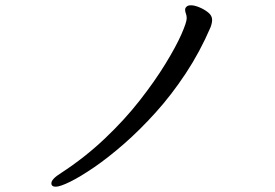

<svg xmlns="http://www.w3.org/2000/svg" viewBox="-20 -680 1040 725"><path d="M174 12Q174 -4 211 -27Q300 -85 375 -156Q450 -227 507.5 -300.5Q565 -374 605 -439.5Q645 -505 665 -550.5Q685 -596 685 -611Q685 -621 682 -628.5Q679 -636 679 -643.5Q679 -651 686 -656Q690 -660 702 -660Q714 -660 732.5 -652.5Q751 -645 766 -633Q781 -621 781 -605Q781 -593 775 -577Q735 -484 681.5 -403Q628 -322 568 -255.5Q508 -189 448.5 -137Q389 -85 336.5 -49Q284 -13 245.5 6Q207 25 190.5 25Q174 25 174 12Z"/></svg>

Font: Moon Stars Kai HW
Style: Bold
Weight: 700
Designer: GuiWonder
Version: Version 1.101